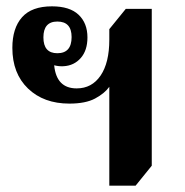

<svg xmlns="http://www.w3.org/2000/svg" viewBox="-20 -580 585 606"><path d="M325 6V-306Q310 -285 280 -269Q250 -253 199 -253Q118 -253 68.5 -300.5Q19 -348 19 -429Q19 -491 49.5 -525.5Q80 -560 144 -560Q200 -560 228 -533.5Q256 -507 256 -462Q256 -421 235 -397Q214 -373 181 -371Q166 -370 151 -374Q158 -301 222 -301Q270 -301 297.5 -341.5Q325 -382 325 -455V-488L377 -552H459V-57L408 6ZM161 -412Q206 -412 206 -463Q206 -512 161 -512Q117 -512 117 -462Q117 -412 161 -412Z"/></svg>

Font: Noto Serif Thai SemiCondensed
Style: Bold
Weight: 700
Width: 4
Designer: Monotype Design Team
Foundry: Monotype Imaging Inc.
Version: Version 2.002; ttfautohint (v1.8.4.7-5d5b)